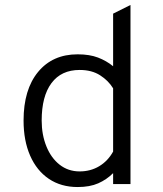

<svg xmlns="http://www.w3.org/2000/svg" viewBox="-20 -742 656 774"><path d="M75 -256Q75 -381 133.5 -452Q192 -523 293 -523Q341 -523 375 -510Q409 -497 436 -475V-687L506 -722V0H436V-44Q410 -18 376 -3Q342 12 293 12Q226 12 177 -21Q128 -54 101.5 -114.5Q75 -175 75 -256ZM436 -131V-386Q417 -417 383.5 -438.5Q350 -460 301 -460Q227 -460 187.5 -407Q148 -354 148 -256Q148 -199 167 -152Q186 -105 220.5 -78Q255 -51 301 -51Q345 -51 380 -72Q415 -93 436 -131Z"/></svg>

Font: Overpass Mono Light
Style: Regular
Weight: 300
Monospace: yes
Designer: Delve Withrington, Dave Bailey
Foundry: Delve Fonts
Version: Version 1.000;DELV;Overpass